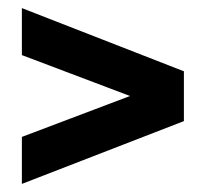

<svg xmlns="http://www.w3.org/2000/svg" viewBox="-20 -543 507 474"><path d="M434 -244 34 -89V-205L301 -306L34 -407V-523L434 -367Z"/></svg>

Font: Georama SemiCondensed
Style: Bold
Weight: 700
Width: 4
Designer: Jean-Baptiste Levee
Foundry: Production Type
Version: Version 1.000